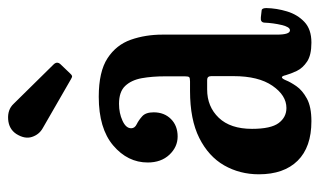

<svg xmlns="http://www.w3.org/2000/svg" viewBox="-182 -620 811 488"><g transform="rotate(-90 224.0 -375.5)"><path d="M25.5 -123.5Q25.5 -172 48.2 -211.8Q71 -251.5 117.8 -275Q164.5 -298.5 237.5 -298.5H261.5Q270 -298.5 272.2 -300.5Q274.5 -302.5 274.5 -311.5V-362Q274.5 -394.5 269.8 -421Q265 -447.5 250.2 -463.2Q235.5 -479 204.5 -479Q181 -479 161.8 -470.2Q142.5 -461.5 142.5 -448Q142.5 -439 152.8 -434Q163 -429 173 -420Q183 -411 183 -391Q183 -364 166 -347Q149 -330 121.5 -330Q95 -330 75.2 -351Q55.5 -372 55.5 -406Q55.5 -457 98.8 -493.8Q142 -530.5 222.5 -530.5Q286.5 -530.5 320.5 -508.2Q354.5 -486 367.5 -449Q380.5 -412 380.5 -368.5V-77.5Q380.5 -44.5 391.5 -44.5Q400 -44.5 405 -65.8Q410 -87 411 -110Q412 -120 424.5 -118.5L442 -116.5Q448 -116 448 -104.5Q447.5 -78.5 439.5 -52Q431.5 -25.5 412.8 -7.8Q394 10 360.5 10H360Q328.5 10 312 -1Q295.5 -12 288.2 -27.2Q281 -42.5 277.5 -55Q273 -75 264.5 -55Q260 -43.5 249.5 -28.2Q239 -13 218 -1.5Q197 10 160.5 10Q94.5 10 60 -25Q25.5 -60 25.5 -123.5ZM141 -141Q141 -93 155.8 -73.2Q170.5 -53.5 194 -53.5Q226 -53.5 250.5 -89Q275 -124.5 275 -188V-244.5Q275 -255 265.5 -255H241Q197.5 -255 169.2 -225.5Q141 -196 141 -141ZM267.5 -601 142.5 -673Q126.5 -682 120.5 -700.2Q114.5 -718.5 128 -740Q140.5 -759 165.2 -760.8Q190 -762.5 204.5 -747L304.5 -645.5Q313.5 -636.5 305 -627.5L282.5 -604Q278.5 -599.5 275.8 -598.5Q273 -597.5 267.5 -601Z"/></g></svg>

Font: Besley* Condensed Medium
Style: Regular
Weight: 500
Width: 3
Designer: Owen Earl
Foundry: indestructible type*
Version: Version 3.000; ttfautohint (v1.8.3)